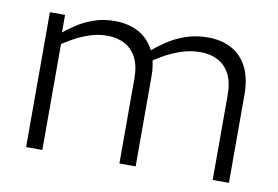

<svg xmlns="http://www.w3.org/2000/svg" viewBox="-63 -642 1076 743"><g transform="rotate(10 475.0 -270.0)"><path d="M78.9 -530H138.6V-446.8L142.7 -431.8V0H78.9ZM314.2 -479Q277.3 -479 242.7 -467Q208.1 -454.9 180.1 -438.9Q152.1 -422.9 133.2 -409.7L131 -455Q153.9 -474 183.3 -493.6Q212.7 -513.3 250.2 -526.6Q287.7 -540 333.2 -540Q385.5 -540 425.1 -519.2Q464.7 -498.4 487 -456.7Q509.3 -415 509.3 -352.6V0H445.5V-334Q445.5 -383.7 428.8 -415.9Q412 -448.1 382.3 -463.5Q352.6 -479 314.2 -479ZM680.8 -479Q641 -479 603.5 -466.2Q565.9 -453.4 535.7 -435.6Q505.4 -417.7 485 -402.3L482.8 -447.6Q507.3 -468.8 539.2 -490.3Q571.2 -511.8 611.3 -525.9Q651.4 -540 699.8 -540Q752.2 -540 791.8 -518.8Q831.4 -497.6 853.6 -454.5Q875.9 -411.3 875.9 -345.2V0H812.1V-334Q812.1 -383.7 795.4 -415.9Q778.6 -448.1 748.9 -463.5Q719.2 -479 680.8 -479Z"/></g></svg>

Font: Roundo Variable
Style: Regular
Weight: 200
Designer: Shiva Nallaperumal
Foundry: Indian Type Foundry
Version: Version 2.000